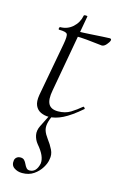

<svg xmlns="http://www.w3.org/2000/svg" viewBox="-113 -500 521 825"><g transform="rotate(15 147.0 -87.5)"><path d="M120 12Q102 12 85.5 4.5Q69 -3 61 -20.5Q53 -38 58 -68L102 -306Q109 -344 103.5 -352.5Q98 -361 68 -361Q64 -361 65 -367Q66 -373 69 -373Q101 -373 124.5 -394Q148 -415 154 -447Q154 -450 162.5 -450Q171 -450 170 -447L108 -102Q100 -60 111 -40.5Q122 -21 153 -21Q185 -21 208.5 -35.5Q232 -50 253 -68Q255 -70 259 -66Q263 -62 261 -60Q216 -21 182.5 -4.5Q149 12 120 12ZM262 -343Q259 -343 239 -345.5Q219 -348 192.5 -350.5Q166 -353 142 -353L144 -375Q167 -375 198 -377Q229 -379 255 -380.5Q281 -382 287 -382Q291 -382 293 -380Q295 -378 294 -374Q292 -366 282 -354.5Q272 -343 262 -343ZM73 275Q52 275 36.5 264Q21 253 25 230Q27 222 33.5 217Q40 212 50 212Q61 212 67 218.5Q73 225 77 234Q81 243 86.5 249.5Q92 256 101 256Q131 256 140 215Q142 198 133.5 179Q125 160 106 138Q93 122 89 102Q85 82 96 60L126 0H137Q126 24 122.5 41.5Q119 59 124 73.5Q129 88 141 104Q157 125 167 145.5Q177 166 172 188Q170 205 157.5 225.5Q145 246 124 260.5Q103 275 73 275Z"/></g></svg>

Font: Cormorant Garamond Light Light
Style: Italic
Weight: 300
Italic angle: -10°
Version: Version 4.001